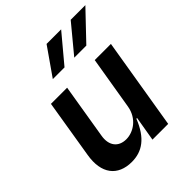

<svg xmlns="http://www.w3.org/2000/svg" viewBox="-221 -937 1079 1079"><g transform="rotate(-45 319.0 -397.0)"><path d="M307.5 -636.4 445.3 -801.1H329.5L214.5 -636.4ZM480.8 -636.4 637.8 -801.1H521.3L384.9 -636.4ZM199.6 7.1C282 7.1 345.2 -35.9 389.2 -147H394.9L370 0H495L585.2 -545.5H456.7L404.1 -229.4C390.3 -146.3 323.9 -105.1 267.8 -105.1C205.6 -105.1 171.5 -148.8 183.2 -218L237.2 -545.5H108.7L51.8 -198.2C29.1 -67.1 88.8 7.1 199.6 7.1Z"/></g></svg>

Font: Riot Sans 2.0
Style: Bold Italic
Weight: 600
Italic angle: -9.39999°
Designer: Rasmus Andersson
Foundry: rsms
Version: Version 3.006;hotconv 1.0.109;makeotfexe 2.5.65596